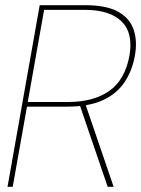

<svg xmlns="http://www.w3.org/2000/svg" viewBox="-20 -720 544 740"><path d="M9 0 133 -700H308Q390 -700 435 -675Q480 -650 495 -606Q510 -562 500 -506Q489 -445 458.5 -401Q428 -357 374.5 -333Q321 -309 239 -309H84L29 0ZM395 0 285 -322H308L418 0ZM87 -327H244Q340 -327 401 -369.5Q462 -412 479 -506Q494 -593 448.5 -637.5Q403 -682 307 -682H150Z"/></svg>

Font: DM Sans 36pt Thin
Style: Italic
Weight: 250
Italic angle: -10°
Designer: Colophon Foundry, Jonny Pinhorn
Foundry: Colophon Foundry
Version: Version 4.004;gftools[0.9.30]